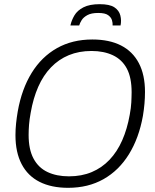

<svg xmlns="http://www.w3.org/2000/svg" viewBox="-20 -887 740 919"><path d="M306 12Q226 12 169.5 -16.5Q113 -45 83.5 -101.5Q54 -158 54 -240Q54 -268 57 -296.5Q60 -325 65 -354Q84 -461 131.5 -538Q179 -615 252.5 -656.5Q326 -698 422 -698Q503 -698 559 -669.5Q615 -641 644.5 -585Q674 -529 674 -447Q674 -419 671.5 -390.5Q669 -362 664 -332Q645 -226 597 -148.5Q549 -71 475.5 -29.5Q402 12 306 12ZM310 -43Q371 -43 419.5 -63.5Q468 -84 504.5 -122.5Q541 -161 565 -215.5Q589 -270 601 -338Q604 -355 606 -369.5Q608 -384 608.5 -397Q609 -410 609.5 -422Q610 -434 610 -445Q610 -516 587 -559Q564 -602 520.5 -622.5Q477 -643 418 -643Q358 -643 309.5 -623Q261 -603 224 -564.5Q187 -526 163 -471.5Q139 -417 127 -348Q124 -332 122 -317.5Q120 -303 119 -290Q118 -277 117.5 -265Q117 -253 117 -241Q117 -172 140.5 -128Q164 -84 207.5 -63.5Q251 -43 310 -43ZM317 -765Q322 -789 336 -813Q350 -837 379.5 -852Q409 -867 457 -867Q505 -867 527.5 -852Q550 -837 556 -813Q562 -789 557 -765H519Q520 -776 516 -790Q512 -804 497.5 -814.5Q483 -825 450 -825Q417 -825 398 -814.5Q379 -804 370.5 -790Q362 -776 359 -765Z"/></svg>

Font: Archivo SemiCondensed ExtraLight
Style: Italic
Weight: 250
Width: 4
Italic angle: -10°
Designer: Hector Gatti
Foundry: Omnibus-Type
Version: Version 2.001